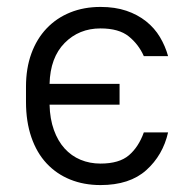

<svg xmlns="http://www.w3.org/2000/svg" viewBox="-20 -527 545 554"><path d="M270 7Q222 7 182.5 -9Q143 -25 114.5 -55.5Q86 -86 70.5 -131Q55 -176 55 -233V-277Q55 -330 70.5 -372.5Q86 -415 114.5 -445Q143 -475 182.5 -491Q222 -507 270 -507Q312 -507 344.5 -496Q377 -485 401.5 -465.5Q426 -446 441.5 -420Q457 -394 465 -365H395Q380 -399 351.5 -422Q323 -445 270 -445Q208 -445 166.5 -403Q125 -361 123 -285H325V-225H123Q124 -184 135.5 -152Q147 -120 166.5 -98.5Q186 -77 212.5 -66Q239 -55 270 -55Q324 -55 352 -79Q380 -103 395 -145H465Q450 -79 402 -36Q354 7 270 7Z"/></svg>

Font: PT Root UI Web
Style: Regular
Weight: 400
Designer: Vitaly Kuzmin
Foundry: ParaType Ltd.
Version: Version 1.000W